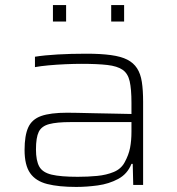

<svg xmlns="http://www.w3.org/2000/svg" viewBox="-20 -730 699 758"><path d="M281 8Q212 8 166.5 -3.5Q121 -15 99 -46.5Q77 -78 77 -138Q77 -195 91.5 -227Q106 -259 142.5 -272Q179 -285 245 -285Q257 -285 285 -284.5Q313 -284 350.5 -283Q388 -282 427 -281.5Q466 -281 499 -280V-324Q499 -378 492 -409Q485 -440 464 -454.5Q443 -469 403.5 -473.5Q364 -478 301 -478Q274 -478 239 -476.5Q204 -475 171.5 -472Q139 -469 118 -465V-506Q155 -512 207.5 -515Q260 -518 321 -518Q378 -518 418 -512.5Q458 -507 482.5 -494.5Q507 -482 521 -460.5Q535 -439 540 -406.5Q545 -374 545 -328V0H506L504 -83H499Q483 -43 446.5 -23.5Q410 -4 366 2Q322 8 281 8ZM287 -32Q327 -32 363.5 -35.5Q400 -39 429 -51Q458 -63 472 -89Q488 -118 493.5 -146.5Q499 -175 499 -210V-248H258Q204 -248 174 -240Q144 -232 133 -209.5Q122 -187 122 -140Q122 -96 135 -72.5Q148 -49 184 -40.5Q220 -32 287 -32ZM189 -645V-710H241V-645ZM419 -645V-710H470V-645Z"/></svg>

Font: Saira Expanded ExtraLight
Style: Regular
Weight: 250
Width: 7
Designer: Hector Gatti with collaboration of the Omnibus-Type team
Foundry: Omnibus-Type
Version: Version 1.101